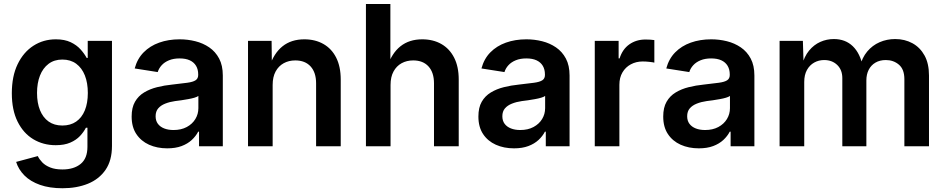

<svg xmlns="http://www.w3.org/2000/svg" viewBox="-20 -748 4836 982"><path d="M299.8 214.8Q233.4 214.8 184.6 197.5Q135.7 180.2 105.2 149.7Q74.7 119.1 62.5 80.1L173.3 50.3Q181.2 66.9 196.5 82.8Q211.9 98.6 237.1 108.6Q262.2 118.7 299.3 118.7Q357.9 118.7 392.6 90.3Q427.2 62 427.2 2.9V-94.7H419.4Q408.2 -72.8 388.9 -52.2Q369.6 -31.7 339.4 -18.6Q309.1 -5.4 265.1 -5.4Q201.2 -5.4 150.4 -35.9Q99.6 -66.4 70.1 -125.7Q40.5 -185.1 40.5 -271Q40.5 -358.4 70.3 -419.9Q100.1 -481.4 151.1 -514.2Q202.1 -546.9 265.6 -546.9Q310.5 -546.9 341.3 -532.2Q372.1 -517.6 391.8 -495.6Q411.6 -473.6 423.3 -451.7H428.7V-539.1H552.7V-1.5Q552.7 72.8 519.8 120.6Q486.8 168.5 429.7 191.7Q372.6 214.8 299.8 214.8ZM298.8 -106Q340.3 -106 369.4 -126Q398.4 -146 413.8 -183.3Q429.2 -220.7 429.2 -272.5Q429.2 -323.7 414.1 -362.1Q398.9 -400.4 369.9 -421.9Q340.8 -443.4 298.8 -443.4Q257.3 -443.4 228.3 -421.4Q199.2 -399.4 184.3 -361.1Q169.4 -322.8 169.4 -272.5Q169.4 -221.7 184.6 -184.3Q199.7 -147 228.5 -126.5Q257.3 -106 298.8 -106Z M835.4 10.7Q783.7 10.7 742.4 -7.8Q701.2 -26.4 677.2 -62.5Q653.3 -98.6 653.3 -151.9Q653.3 -197.8 670.4 -227.5Q687.5 -257.3 717 -275.1Q746.6 -293 783.7 -302.2Q820.8 -311.5 860.4 -315.4Q908.2 -320.8 937.5 -324.7Q966.8 -328.6 980.2 -337.4Q993.7 -346.2 993.7 -364.3V-367.2Q993.7 -393.1 982.7 -411.4Q971.7 -429.7 950.7 -439.5Q929.7 -449.2 898.4 -449.2Q867.7 -449.2 844.5 -439.7Q821.3 -430.2 806.9 -414.3Q792.5 -398.4 786.6 -379.4L668.9 -397.9Q682.1 -447.3 714.6 -480.2Q747.1 -513.2 794.2 -530Q841.3 -546.9 898.9 -546.9Q939.9 -546.9 979.2 -537.1Q1018.6 -527.3 1050.3 -505.6Q1082 -483.9 1100.8 -448.5Q1119.6 -413.1 1119.6 -361.8V0H998V-74.7H993.7Q981.9 -51.8 960.9 -32.2Q939.9 -12.7 908.9 -1Q877.9 10.7 835.4 10.7ZM867.7 -83Q906.7 -83 935.3 -98.4Q963.9 -113.8 979.2 -139.2Q994.6 -164.6 994.6 -194.8V-257.3Q988.3 -252.4 974.4 -248.3Q960.4 -244.1 942.6 -241Q924.8 -237.8 907 -235.1Q889.2 -232.4 875.5 -231Q847.7 -227.1 825 -218Q802.2 -209 789.1 -193.6Q775.9 -178.2 775.9 -153.3Q775.9 -130.4 787.6 -114.7Q799.3 -99.1 819.8 -91.1Q840.3 -83 867.7 -83Z M1374.5 -313.5V0H1248.5V-539.1H1369.1L1370.6 -405.3H1357.4Q1380.4 -475.6 1425 -511.2Q1469.7 -546.9 1536.6 -546.9Q1592.3 -546.9 1634.3 -522.9Q1676.3 -499 1699.5 -453.1Q1722.7 -407.2 1722.7 -341.3V0H1596.7V-321.8Q1596.7 -377.4 1568.6 -408.2Q1540.5 -439 1490.2 -439Q1457 -439 1430.9 -424.6Q1404.8 -410.2 1389.6 -382.3Q1374.5 -354.5 1374.5 -313.5Z M1977.5 -313.5V0H1851.6V-727.5H1976.6V-405.3H1960.4Q1983.4 -475.6 2028.1 -511.2Q2072.8 -546.9 2139.6 -546.9Q2195.3 -546.9 2237.3 -522.9Q2279.3 -499 2302.7 -453.1Q2326.2 -407.2 2326.2 -341.3V0H2199.7V-321.8Q2199.7 -377.4 2171.6 -408.2Q2143.6 -439 2093.3 -439Q2060.1 -439 2033.9 -424.6Q2007.8 -410.2 1992.7 -382.3Q1977.5 -354.5 1977.5 -313.5Z M2608.9 10.7Q2557.1 10.7 2515.9 -7.8Q2474.6 -26.4 2450.7 -62.5Q2426.8 -98.6 2426.8 -151.9Q2426.8 -197.8 2443.8 -227.5Q2460.9 -257.3 2490.5 -275.1Q2520 -293 2557.1 -302.2Q2594.2 -311.5 2633.8 -315.4Q2681.6 -320.8 2710.9 -324.7Q2740.2 -328.6 2753.7 -337.4Q2767.1 -346.2 2767.1 -364.3V-367.2Q2767.1 -393.1 2756.1 -411.4Q2745.1 -429.7 2724.1 -439.5Q2703.1 -449.2 2671.9 -449.2Q2641.1 -449.2 2617.9 -439.7Q2594.7 -430.2 2580.3 -414.3Q2565.9 -398.4 2560.1 -379.4L2442.4 -397.9Q2455.6 -447.3 2488 -480.2Q2520.5 -513.2 2567.6 -530Q2614.7 -546.9 2672.4 -546.9Q2713.4 -546.9 2752.7 -537.1Q2792 -527.3 2823.7 -505.6Q2855.5 -483.9 2874.3 -448.5Q2893.1 -413.1 2893.1 -361.8V0H2771.5V-74.7H2767.1Q2755.4 -51.8 2734.4 -32.2Q2713.4 -12.7 2682.4 -1Q2651.4 10.7 2608.9 10.7ZM2641.1 -83Q2680.2 -83 2708.7 -98.4Q2737.3 -113.8 2752.7 -139.2Q2768.1 -164.6 2768.1 -194.8V-257.3Q2761.7 -252.4 2747.8 -248.3Q2733.9 -244.1 2716.1 -241Q2698.2 -237.8 2680.4 -235.1Q2662.6 -232.4 2648.9 -231Q2621.1 -227.1 2598.4 -218Q2575.7 -209 2562.5 -193.6Q2549.3 -178.2 2549.3 -153.3Q2549.3 -130.4 2561 -114.7Q2572.8 -99.1 2593.3 -91.1Q2613.8 -83 2641.1 -83Z M3022 0V-539.1H3144V-449.2H3148.9Q3163.6 -496.1 3198.7 -521Q3233.9 -545.9 3281.7 -545.9Q3293 -545.9 3305.4 -545.2Q3317.9 -544.4 3326.7 -543V-427.7Q3318.8 -429.7 3301.5 -431.6Q3284.2 -433.6 3267.1 -433.6Q3233.4 -433.6 3206.3 -418.9Q3179.2 -404.3 3163.6 -377.7Q3147.9 -351.1 3147.9 -314.5V0Z M3554.2 10.7Q3502.4 10.7 3461.2 -7.8Q3419.9 -26.4 3396 -62.5Q3372.1 -98.6 3372.1 -151.9Q3372.1 -197.8 3389.2 -227.5Q3406.2 -257.3 3435.8 -275.1Q3465.3 -293 3502.4 -302.2Q3539.6 -311.5 3579.1 -315.4Q3627 -320.8 3656.2 -324.7Q3685.5 -328.6 3699 -337.4Q3712.4 -346.2 3712.4 -364.3V-367.2Q3712.4 -393.1 3701.4 -411.4Q3690.4 -429.7 3669.4 -439.5Q3648.4 -449.2 3617.2 -449.2Q3586.4 -449.2 3563.2 -439.7Q3540 -430.2 3525.6 -414.3Q3511.2 -398.4 3505.4 -379.4L3387.7 -397.9Q3400.9 -447.3 3433.3 -480.2Q3465.8 -513.2 3512.9 -530Q3560.1 -546.9 3617.7 -546.9Q3658.7 -546.9 3698 -537.1Q3737.3 -527.3 3769 -505.6Q3800.8 -483.9 3819.6 -448.5Q3838.4 -413.1 3838.4 -361.8V0H3716.8V-74.7H3712.4Q3700.7 -51.8 3679.7 -32.2Q3658.7 -12.7 3627.7 -1Q3596.7 10.7 3554.2 10.7ZM3586.4 -83Q3625.5 -83 3654.1 -98.4Q3682.6 -113.8 3698 -139.2Q3713.4 -164.6 3713.4 -194.8V-257.3Q3707 -252.4 3693.1 -248.3Q3679.2 -244.1 3661.4 -241Q3643.6 -237.8 3625.7 -235.1Q3607.9 -232.4 3594.2 -231Q3566.4 -227.1 3543.7 -218Q3521 -209 3507.8 -193.6Q3494.6 -178.2 3494.6 -153.3Q3494.6 -130.4 3506.3 -114.7Q3518.1 -99.1 3538.6 -91.1Q3559.1 -83 3586.4 -83Z M3967.3 0V-539.1H4086.4L4090.3 -412.1H4081.1Q4093.3 -459 4117.9 -489Q4142.6 -519 4175.5 -533.7Q4208.5 -548.3 4244.6 -548.3Q4303.7 -548.3 4341.6 -511.7Q4379.4 -475.1 4393.1 -407.2H4377.9Q4389.2 -453.1 4415.5 -484.6Q4441.9 -516.1 4479 -532.2Q4516.1 -548.3 4558.6 -548.3Q4607.4 -548.3 4646.7 -526.9Q4686 -505.4 4708.7 -464.1Q4731.4 -422.9 4731.4 -361.8V0H4605.5V-342.8Q4605.5 -393.6 4577.6 -417.2Q4549.8 -440.9 4510.7 -440.9Q4480 -440.9 4457.5 -427.7Q4435.1 -414.6 4423.1 -391.1Q4411.1 -367.7 4411.1 -336.9V0H4288.1V-348.6Q4288.1 -390.6 4262 -415.8Q4235.8 -440.9 4195.3 -440.9Q4167.5 -440.9 4144.3 -428Q4121.1 -415 4107.2 -390.1Q4093.3 -365.2 4093.3 -328.6V0Z"/></svg>

Font: Inter 18pt SemiBold
Style: Regular
Weight: 600
Designer: Rasmus Andersson
Foundry: rsms
Version: Version 4.001;git-66647c0bb